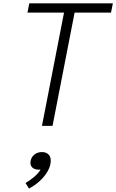

<svg xmlns="http://www.w3.org/2000/svg" viewBox="-20 -750 692 1144"><path d="M293 0 424.5 -675H641.5L652.5 -730H154.5L143.5 -675H361.5L230 0ZM212 261C215 261 218.5 261 222 260.5C201.5 293 169.5 317.5 132 340.5L153 373.5C210.5 343 268.5 288 280.5 226.5C290 178 264.5 156 230 156C198.5 156 169 174.5 162.5 208.5C156 241 176 261 212 261Z"/></svg>

Font: Monaspace Neon ExtraLight
Style: Italic
Weight: 200
Italic angle: -11°
Designer: Riley Cran & the Lettermatic Team
Foundry: Lettermatic
Version: Version 1.200 (Monaspace Neon)